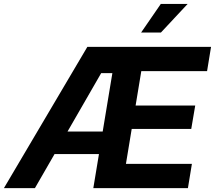

<svg xmlns="http://www.w3.org/2000/svg" viewBox="-51 -969 1107 989"><path d="M-30.8 0 398.9 -727.5H1036.1L1015.6 -602.5H676.8L647.5 -425.3H954.6L934.1 -304.7H627.4L597.7 -125H937.5L917 0H429.7L527.8 -592.3H470.2L128.9 0ZM168 -175.3 187.5 -291.5H543.5L524.4 -175.3ZM675.8 -801.3 777.3 -948.7H915.5L777.8 -801.3Z"/></svg>

Font: Inter 24pt
Style: Bold Italic
Weight: 700
Italic angle: -9.3988°
Version: Version 4.001;git-66647c0bb